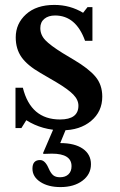

<svg xmlns="http://www.w3.org/2000/svg" viewBox="-20 -521 487 781"><path d="M87 -32 67 0H43V-164H73Q105 -35 224 -35Q299 -35 299 -91Q299 -115 278 -136.5Q257 -158 210 -186L145 -224Q91 -255 67.5 -288.5Q44 -322 44 -369Q44 -425 86 -463Q128 -501 201 -501Q265 -501 318 -469L336 -492H356V-355H326Q289 -458 204 -458Q177 -458 160.5 -444.5Q144 -431 144 -407Q144 -379 164.5 -357.5Q185 -336 235 -305L280 -278Q341 -242 368.5 -209Q396 -176 396 -128Q396 -67 350.5 -29Q305 9 233 9Q152 9 87 -32ZM255 -12 225 61Q284 61 317 84Q350 107 350 147Q350 188 315.5 214Q281 240 226 240Q176 240 144 219Q112 198 112 165Q112 130 143 130Q163 130 177 162Q186 183 196 191.5Q206 200 224 200Q246 200 258.5 188Q271 176 271 155Q271 104 191 104Q186 104 174 104.5Q162 105 157 105L155 102L204 -12Z"/></svg>

Font: Kolar Light
Style: Regular
Weight: 300
Designer: Ramakrishna Saiteja (Kannada); Shiva Nallaperumal (Latin)
Foundry: Indian Type Foundry
Version: Version 1.001;PS 1.0;hotconv 1.0.88;makeotf.lib2.5.647800